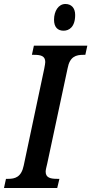

<svg xmlns="http://www.w3.org/2000/svg" viewBox="-38 -943 458 963"><path d="M281 -789C308 -789 339 -807 339 -868C339 -904 319 -923 290 -923C255 -923 233 -887 233 -844C233 -806 252 -789 281 -789ZM-18 0H249L260 -46H249C216 -46 191 -51 191 -82C191 -91 195 -106 199 -123L301 -600C312 -660 344 -668 380 -668H390L400 -714H132L122 -668H132C166 -668 189 -663 189 -632C189 -626 187 -615 184 -599L81 -113C69 -54 37 -46 3 -46H-8Z"/></svg>

Font: Noto Serif Condensed Semi
Style: Italic
Weight: 600
Width: 3
Italic angle: -12°
Designer: Monotype Design Team
Foundry: Monotype Imaging Inc.
Version: Version 1.901